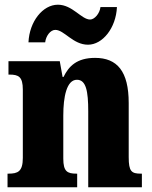

<svg xmlns="http://www.w3.org/2000/svg" viewBox="-20 -796 644 816"><path d="M354 -606C416 -606 473 -677 477 -766H407C404 -739 382 -713 363 -713C326 -713 288 -776 226 -776C162 -776 105 -705 101 -616H172C175 -643 194 -669 215 -669C253 -669 290 -606 354 -606ZM12 0H308V-58H305C266 -58 249 -67 249 -122V-305C249 -384 263 -457 307 -457C346 -457 355 -408 355 -323V0H583V-58H579C539 -58 527 -67 527 -128V-358C527 -493 478 -550 384 -550C306 -550 272 -514 250 -469H246L234 -536H16V-479H20C59 -479 77 -470 77 -415V-125C77 -67 56 -58 16 -58H12Z"/></svg>

Font: Noto Serif Devanagari Condensed Black
Style: Regular
Weight: 900
Width: 3
Designer: Universal Thirst, Indian Type Foundry and the Monotype Design Team
Foundry: Monotype Imaging Inc.
Version: Version 2.004